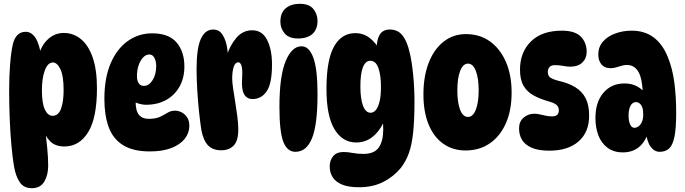

<svg xmlns="http://www.w3.org/2000/svg" viewBox="-20 -787 3597 1008"><path d="M115 -620Q146 -620 167 -587Q188 -554 198 -483L177 -470Q190 -540 227.5 -577Q265 -614 315 -614Q365 -614 404.5 -582Q444 -550 466.5 -485.5Q489 -421 489 -324Q489 -167 442.5 -92.5Q396 -18 318 -18Q268 -18 240.5 -48Q213 -78 202 -121L214 -127Q222 -70 227.5 -14.5Q233 41 233 83Q233 132 212.5 166.5Q192 201 147 201Q105 201 83.5 169.5Q62 138 53 83Q46 42 40 -23Q34 -88 31 -163.5Q28 -239 28 -312Q28 -385 33 -449Q38 -513 47 -553Q55 -587 72 -603.5Q89 -620 115 -620ZM258 -459Q231 -459 215.5 -418Q200 -377 200 -312Q200 -245 215.5 -212Q231 -179 256 -179Q287 -179 300.5 -216.5Q314 -254 314 -313Q314 -389 297 -424Q280 -459 258 -459Z M766 8Q679 8 626 -25Q573 -58 550.5 -120Q528 -182 528 -268Q528 -377 560.5 -453.5Q593 -530 650 -571Q707 -612 779 -612Q866 -612 907 -564Q948 -516 948 -438Q948 -377 922 -331.5Q896 -286 851 -261.5Q806 -237 747 -237Q727 -237 706.5 -243.5Q686 -250 671 -261L695 -302Q692 -278 692 -254Q692 -205 709.5 -184Q727 -163 760 -163Q797 -163 819.5 -173.5Q842 -184 859.5 -195Q877 -206 899 -206Q916 -206 933 -197.5Q950 -189 962 -171.5Q974 -154 974 -126Q974 -89 950 -58.5Q926 -28 880 -10Q834 8 766 8ZM735 -336Q762 -336 781 -366Q800 -396 800 -440Q800 -466 790.5 -483.5Q781 -501 764 -501Q746 -501 731 -485Q716 -469 707.5 -443.5Q699 -418 699 -388Q699 -363 708.5 -349.5Q718 -336 735 -336Z M1012 -423Q1012 -534 1034.5 -583Q1057 -632 1099 -632Q1128 -632 1144 -610.5Q1160 -589 1168 -557.5Q1176 -526 1176 -494L1171 -496Q1188 -550 1221.5 -589Q1255 -628 1304 -628Q1357 -628 1382.5 -577Q1408 -526 1408 -449Q1408 -348 1380 -307.5Q1352 -267 1306 -267Q1276 -267 1261.5 -292.5Q1247 -318 1251 -375Q1254 -423 1248 -441.5Q1242 -460 1231 -460Q1215 -460 1207 -436Q1199 -412 1199 -375Q1199 -354 1204 -321.5Q1209 -289 1215 -251Q1221 -213 1226 -175.5Q1231 -138 1231 -107Q1231 -48 1207 -23Q1183 2 1141 2Q1098 2 1073 -23Q1048 -48 1037 -105Q1031 -144 1025 -200Q1019 -256 1015.5 -316Q1012 -376 1012 -423Z M1554 -767Q1603 -767 1625 -740Q1647 -713 1647 -677Q1647 -633 1620.5 -609Q1594 -585 1544 -585Q1497 -585 1474.5 -611.5Q1452 -638 1452 -673Q1452 -720 1480 -743.5Q1508 -767 1554 -767ZM1563 -544Q1603 -544 1625 -484Q1647 -424 1647 -293Q1647 -132 1618 -61Q1589 10 1531 10Q1488 10 1467.5 -42.5Q1447 -95 1447 -226Q1447 -387 1479.5 -465.5Q1512 -544 1563 -544Z M1850 -39Q1778 -39 1736 -108.5Q1694 -178 1694 -320Q1694 -472 1733.5 -542.5Q1773 -613 1845 -613Q1888 -613 1920.5 -588Q1953 -563 1979 -517L1965 -481Q1962 -495 1960 -511Q1958 -527 1958 -535Q1958 -581 1974.5 -606.5Q1991 -632 2027 -632Q2069 -632 2093.5 -600.5Q2118 -569 2131 -510Q2142 -465 2149 -395.5Q2156 -326 2156 -255Q2156 -157 2149 -91Q2142 -25 2126 18.5Q2110 62 2084 95Q2046 141 1991.5 168.5Q1937 196 1865 196Q1808 196 1774.5 181.5Q1741 167 1726 142.5Q1711 118 1711 87Q1711 55 1729 33Q1747 11 1784 11Q1806 11 1831.5 16Q1857 21 1888 21Q1945 21 1968.5 -12.5Q1992 -46 1992 -108Q1992 -131 1989 -162L2003 -168Q1982 -109 1942.5 -74Q1903 -39 1850 -39ZM1926 -195Q1940 -195 1952 -208Q1964 -221 1972 -251Q1980 -281 1980 -331Q1980 -392 1966.5 -430Q1953 -468 1924 -468Q1899 -468 1885.5 -434.5Q1872 -401 1872 -333Q1872 -268 1886 -231.5Q1900 -195 1926 -195Z M2424 3Q2357 3 2307 -32.5Q2257 -68 2230 -134Q2203 -200 2203 -291Q2203 -386 2230.5 -457Q2258 -528 2308.5 -568Q2359 -608 2426 -608Q2499 -608 2552.5 -569.5Q2606 -531 2636 -462Q2666 -393 2666 -301Q2666 -207 2635.5 -139Q2605 -71 2551 -34Q2497 3 2424 3ZM2437 -173Q2463 -173 2478 -211Q2493 -249 2493 -313Q2493 -377 2478 -415Q2463 -453 2437 -453Q2411 -453 2396 -415Q2381 -377 2381 -313Q2381 -249 2395.5 -211Q2410 -173 2437 -173Z M2930 -626Q2999 -626 3029.5 -594.5Q3060 -563 3060 -515Q3060 -481 3037.5 -459Q3015 -437 2974 -437Q2956 -437 2937 -441Q2918 -445 2892 -445Q2874 -445 2865 -435Q2856 -425 2856 -409Q2856 -391 2867 -381.5Q2878 -372 2911 -363Q2965 -351 3000.5 -329Q3036 -307 3054.5 -271.5Q3073 -236 3073 -180Q3073 -93 3017.5 -44.5Q2962 4 2864 4Q2806 4 2771 -11.5Q2736 -27 2720.5 -53Q2705 -79 2705 -113Q2705 -149 2729 -169.5Q2753 -190 2786 -190Q2799 -190 2814 -186.5Q2829 -183 2845.5 -179.5Q2862 -176 2879 -176Q2914 -176 2914 -208Q2914 -218 2910 -226Q2906 -234 2895.5 -241Q2885 -248 2863 -254Q2816 -267 2781.5 -286Q2747 -305 2728.5 -337Q2710 -369 2710 -421Q2710 -513 2767.5 -569.5Q2825 -626 2930 -626Z M3443 10Q3416 10 3396 -16.5Q3376 -43 3370 -101L3385 -96Q3350 13 3250 13Q3201 13 3168.5 -12Q3136 -37 3121 -77.5Q3106 -118 3106 -167Q3106 -251 3148 -300Q3190 -349 3259 -349Q3300 -349 3331 -330Q3362 -311 3383 -277L3355 -279Q3354 -369 3333 -407.5Q3312 -446 3271 -446Q3257 -446 3242.5 -441.5Q3228 -437 3213.5 -433Q3199 -429 3185 -429Q3154 -429 3137.5 -449Q3121 -469 3121 -501Q3121 -540 3145 -568Q3169 -596 3209.5 -611Q3250 -626 3297 -626Q3365 -626 3412.5 -590Q3460 -554 3487 -485Q3511 -426 3520.5 -352Q3530 -278 3530 -195Q3530 -114 3521 -69.5Q3512 -25 3493 -7.5Q3474 10 3443 10ZM3311 -116Q3321 -116 3332 -123.5Q3343 -131 3350 -147Q3357 -163 3357 -187Q3357 -209 3352 -223Q3347 -237 3338 -244Q3329 -251 3320 -251Q3300 -251 3290 -231.5Q3280 -212 3280 -181Q3280 -152 3288 -134Q3296 -116 3311 -116Z"/></svg>

Font: DynaPuff Condensed SemiBold
Style: Regular
Weight: 600
Width: 3
Designer: Toshi Omagari, Jennifer Daniel
Foundry: Google Fonts
Version: Version 2.000